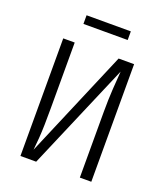

<svg xmlns="http://www.w3.org/2000/svg" viewBox="-156 -977 927 1081"><g transform="rotate(20 307.5 -436.0)"><path d="M95.4 0V-704.6H164.1V-313.3Q164.1 -254.4 163.1 -211.3Q162.1 -168.2 159.5 -132.3Q156.9 -96.4 152.8 -58.5L427.2 -704.6H520V0H451.3V-393.8Q451.3 -467.7 455.4 -532.1Q459.5 -596.4 463.1 -639.5L189.7 0ZM439.5 -820H174.4V-871.8H439.5Z"/></g></svg>

Font: Fira Code Light
Style: Regular
Weight: 300
Monospace: yes
Designer: Carrois Corporate, Edenspiekermann AG, Nikita Prokopov
Foundry: Carrois Corporate, Edenspiekermann AG, Nikita Prokopov
Version: Version 6.000; ttfautohint (v1.8.2) -l 8 -r 50 -G 200 -x 14 